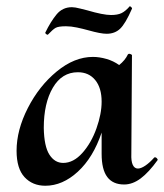

<svg xmlns="http://www.w3.org/2000/svg" viewBox="-20 -581 524 614"><path d="M476 -78Q479 -78 482 -74.5Q485 -71 484 -69Q456 -30 430 -10.5Q404 9 377 9Q341 9 323 -15Q305 -39 305 -89V-157Q278 -77 229 -32Q180 13 125 13Q84 13 58.5 -14.5Q33 -42 33 -99Q33 -165 69 -235.5Q105 -306 161.5 -352.5Q218 -399 277 -399Q298 -399 320.5 -392.5Q343 -386 361 -373Q380 -388 389 -407Q391 -409 393 -409Q396 -409 399.5 -407Q403 -405 402 -404L400 -89Q399 -66 404.5 -54Q410 -42 421 -42Q431 -42 445 -51.5Q459 -61 473 -77Q474 -78 476 -78ZM305 -256Q305 -300 284.5 -325Q264 -350 229 -350Q178 -350 149 -300.5Q120 -251 120 -172Q121 -113 138 -86.5Q155 -60 182 -60Q215 -60 243.5 -92Q272 -124 288.5 -170.5Q305 -217 305 -256ZM132 -470Q130 -470 127 -472.5Q124 -475 125 -477Q142 -512 161 -535Q180 -558 210 -558Q220 -558 237 -553.5Q254 -549 259 -548Q310 -533 335 -533Q356 -533 368.5 -539Q381 -545 394 -560Q394 -561 394.5 -561Q395 -561 395 -561Q397 -561 400 -558Q403 -555 402 -553Q381 -505 364 -489Q347 -473 321 -473Q302 -473 263 -484Q245 -489 226 -493Q207 -497 191 -497Q167 -497 158 -492Q149 -487 133 -470Z"/></svg>

Font: Cormorant Upright
Style: Bold
Weight: 700
Designer: Christian Thalmann (Catharsis Fonts)
Foundry: Catharsis Fonts
Version: Version 3.302